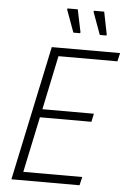

<svg xmlns="http://www.w3.org/2000/svg" viewBox="-59 -934 651 977"><g transform="rotate(5 266.0 -445.5)"><path d="M37 0 183 -688H532L522 -645H221L163 -369H426L417 -327H154L94 -43H395L385 0ZM320 -771H286L244 -886L246 -891H298L322 -776ZM455 -771H421L379 -886L381 -891H433L456 -776Z"/></g></svg>

Font: Saira SemiCondensed ExtraLight
Style: Italic
Weight: 250
Width: 4
Italic angle: -12°
Designer: Hector Gatti with collaboration of the Omnibus-Type team
Foundry: Omnibus-Type
Version: Version 1.101